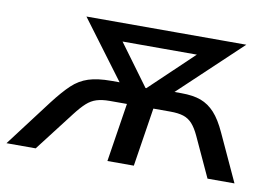

<svg xmlns="http://www.w3.org/2000/svg" viewBox="-94 -586 983 680"><g transform="rotate(10 397.5 -245.5)"><path d="M-35 0 93 -169Q126 -212 152 -236.5Q178 -261 210.5 -271.5Q243 -282 292 -282H353L340 -258L166 -491H741L494 -258L482 -282H544Q587 -282 615 -271.5Q643 -261 665 -237Q687 -213 707 -169L785 0H688L622 -143Q610 -169 596.5 -184Q583 -199 564.5 -205Q546 -211 517 -211H456L423 0H328L361 -211H299Q272 -211 252.5 -205Q233 -199 216.5 -184Q200 -169 180 -143L70 0ZM416 -278H419L605 -455L599 -426H278L286 -455Z"/></g></svg>

Font: Nunito Sans 10pt Medium
Style: Italic
Weight: 500
Italic angle: -9°
Designer: Vernon Adams
Foundry: Vernon Adams
Version: Version 3.101;gftools[0.9.27]